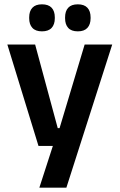

<svg xmlns="http://www.w3.org/2000/svg" viewBox="-20 -696 553 888"><path d="M313.5 -103.5 247 -75 371.5 -490H499L287 172H162L239.5 -67.5L296.5 -21H158L14 -490H142.5L247 -103.5ZM174 -551Q144.5 -551 129.8 -567Q115 -583 115 -611.5V-615.5Q115 -644.5 129.8 -660.2Q144.5 -676 174 -676Q204 -676 218.8 -660.2Q233.5 -644.5 233.5 -615.5V-611.5Q233.5 -583 218.8 -567Q204 -551 174 -551ZM340 -551Q310 -551 295.5 -567Q281 -583 281 -611.5V-615.5Q281 -644.5 295.5 -660.2Q310 -676 340 -676Q369.5 -676 384.2 -660.2Q399 -644.5 399 -615.5V-611.5Q399 -583 384.2 -567Q369.5 -551 340 -551Z"/></svg>

Font: Anek Bangla
Style: Semi-bold
Weight: 600
Designer: Sulekha Rajkumar (Bangla), Yesha Goshar (Latin)
Foundry: Ek Type
Version: Version 1.002;March 21, 2022;FontCreator 13.0.0.2683 64-bit